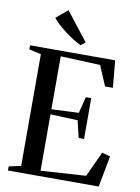

<svg xmlns="http://www.w3.org/2000/svg" viewBox="-104 -1053 820 1122"><g transform="rotate(10 306.0 -492.0)"><path d="M95 -40V-703L24 -718.5V-743H529L543.5 -582.5H497L447 -701L211.5 -711V-396.5L373 -404L397.5 -501H429.5V-259H397.5L373.5 -360L211.5 -366.5V-32L479 -49L548 -198.5L597 -184.5L562 0H23.5V-24.5ZM314 -795.5Q292 -805.5 267.2 -821Q242.5 -836.5 218.5 -854.8Q194.5 -873 174.2 -891.8Q154 -910.5 141 -926.5L209.5 -984.5L341 -816L315.5 -795.5Z"/></g></svg>

Font: Merriweather 120pt Medium
Style: Regular
Weight: 500
Version: Version 2.100